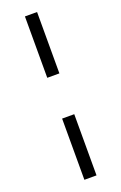

<svg xmlns="http://www.w3.org/2000/svg" viewBox="-176 -785 648 1026"><g transform="rotate(-20 148.5 -272.5)"><path d="M114 -388V-737H183V-388ZM114 192V-156H183V192Z"/></g></svg>

Font: Piazzolla 24pt
Style: Bold
Weight: 700
Designer: Juan Pablo del Peral
Foundry: Huerta Tipografica
Version: Version 2.005